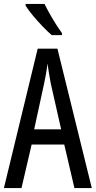

<svg xmlns="http://www.w3.org/2000/svg" viewBox="-20 -963 490 983"><path d="M361 0 309 -223H142L90 0H0L173 -714H274L450 0ZM240 -535Q235 -563 230.5 -589Q226 -615 223 -638Q218 -590 206 -536L155 -301H293ZM208 -943Q219 -920 234.5 -892.5Q250 -865 266.5 -839Q283 -813 297 -794V-783H245Q225 -800 198.5 -827.5Q172 -855 148 -884Q124 -913 111 -934V-943Z"/></svg>

Font: Noto Sans Tamil ExtraCondensed
Style: Regular
Weight: 400
Width: 2
Designer: Jelle Bosma - Monotype Design Team
Foundry: Monotype Imaging Inc.
Version: Version 2.004; ttfautohint (v1.8.4.7-5d5b)